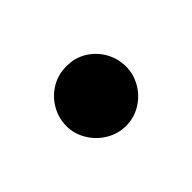

<svg xmlns="http://www.w3.org/2000/svg" viewBox="-45 -495 371 371"><g transform="rotate(45 141.0 -309.5)"><path d="M59.6 -309.6Q59.1 -331.5 70.1 -350.1Q81.1 -368.7 100.1 -379.6Q119.1 -390.6 141.6 -390.6Q162.6 -390.6 181.4 -379.6Q200.2 -368.7 211.4 -350.1Q222.7 -331.5 222.7 -309.6Q222.7 -287.6 211.4 -268.8Q200.2 -250 181.4 -238.8Q162.6 -227.5 141.6 -227.5Q119.1 -227.5 100.1 -238.8Q81.1 -250 70.1 -268.8Q59.1 -287.6 59.6 -309.6Z"/></g></svg>

Font: Pretendard GOV
Style: Bold
Weight: 700
Designer: Base glyphs from Inter by Rasmus Andersson; Hangeul glyphs from Noto Sans CJK(Source Han Sans) by Jang Soo-young and Kan
Foundry: Kil Hyung-jin
Version: Version 1.309